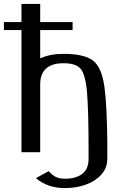

<svg xmlns="http://www.w3.org/2000/svg" viewBox="-33 -780 653 984"><path d="M173 -481V-626H339V-667H173V-760H77V-667H-13V-626H77V0H173V-348Q173 -401 203 -428.5Q233 -456 292 -456Q354 -456 379 -429Q404 -402 412.5 -312Q421 -222 421 0V34Q421 86 388.5 111Q356 136 300 136Q261 136 239 118Q229 111 217 97L151 133Q211 184 300 184Q358 184 407.5 166Q457 148 487 114Q517 80 517 34V-49Q515 -247 502 -336Q488 -436 443 -470Q398 -504 292 -504Q224 -504 173 -481Z"/></svg>

Font: LXGW Marker Gothic
Style: Regular
Weight: 400
Version: Version 1.001